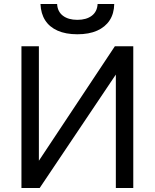

<svg xmlns="http://www.w3.org/2000/svg" viewBox="-20 -938 772 958"><path d="M87 0V-707H174V-136L553 -707H645V0H558V-566L178 0ZM366 -767Q308 -767 267.5 -785Q227 -803 205.5 -836.5Q184 -870 182 -918H265Q267 -880 294 -859.5Q321 -839 366 -839Q411 -839 438 -859.5Q465 -880 467 -918H550Q549 -870 527 -836.5Q505 -803 464.5 -785Q424 -767 366 -767Z"/></svg>

Font: Onest
Style: Regular
Weight: 400
Designer: Dmitri Voloshin, Andrey Kudryavtsev
Foundry: Dmitri Voloshin, Andrey Kudryavtsev
Version: Version 1.000;gftools[0.9.33]